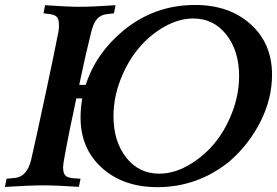

<svg xmlns="http://www.w3.org/2000/svg" viewBox="-34 -755 1121 777"><path d="M755.4 -734.9Q893.6 -734.9 980.2 -657Q1066.9 -579.1 1066.9 -452.6Q1066.9 -355 1019.8 -262.2Q972.7 -169.4 894.5 -101.6Q765.6 2.4 603 2.4Q465.3 2.4 378.7 -75.4Q292 -153.3 292 -279.8Q292 -317.4 298.8 -356.9H274.9Q242.7 -208 228.5 -127.9Q221.2 -88.4 221.2 -78.1Q221.2 -71.3 222.2 -65.7Q223.1 -60.1 224.1 -55.9Q225.1 -51.8 228.3 -48.3Q231.4 -44.9 232.9 -42.7Q234.4 -40.5 240 -38.8Q245.6 -37.1 247.6 -36.1Q249.5 -35.2 257.1 -34.4Q264.6 -33.7 267.1 -33.4Q269.5 -33.2 279.3 -32.5Q289.1 -31.7 292 -31.7L285.2 1Q190.4 -4.9 138.7 -4.9Q90.3 -4.9 -14.2 1.5L-7.3 -31.7L28.8 -35.2Q76.2 -41.5 92.3 -109.4Q112.8 -198.7 150.6 -376Q188.5 -553.2 202.6 -627.4Q204.6 -637.2 204.6 -653.8Q204.6 -660.2 203.9 -665.5Q203.1 -670.9 202.1 -675Q201.2 -679.2 198.5 -682.6Q195.8 -686 194.3 -688.2Q192.9 -690.4 188.2 -692.1Q183.6 -693.8 181.6 -694.8Q179.7 -695.8 173.1 -697Q166.5 -698.2 164.1 -698.5Q161.6 -698.7 153.3 -699.7Q145 -700.7 142.1 -701.2L148.4 -733.9Q242.7 -727.5 288.1 -727.5Q338.4 -727.5 433.6 -733.9L427.2 -701.2L397.9 -697.8Q373 -694.8 358.2 -677.5Q343.3 -660.2 334.5 -623Q312 -533.2 286.6 -411.6H313Q354 -539.1 464.8 -630.9Q590.8 -734.9 755.4 -734.9ZM748 -680.2Q690.4 -680.2 631.8 -647.2Q573.2 -614.3 527.8 -560.5Q482.4 -506.8 453.9 -433.3Q425.3 -359.9 425.3 -284.2Q425.3 -183.1 476.6 -117.7Q527.8 -52.2 610.4 -52.2Q668 -52.2 726.8 -85.2Q785.6 -118.2 831.1 -171.6Q876.5 -225.1 905 -298.6Q933.6 -372.1 933.6 -447.8Q933.6 -548.8 882.1 -614.5Q830.6 -680.2 748 -680.2Z"/></svg>

Font: Flanker
Style: Bold Italic
Weight: 700
Italic angle: -12°
Designer: Flanker
Version: Version 2.000